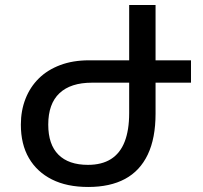

<svg xmlns="http://www.w3.org/2000/svg" viewBox="-20 -734 807 764"><path d="M599 -714V-282Q599 -184 568 -119Q537 -54 477.5 -22Q418 10 331 10Q246 10 186.5 -20Q127 -50 95 -105Q63 -160 63 -238H172Q172 -159 212.5 -118.5Q253 -78 330 -78Q385 -78 421.5 -101Q458 -124 476 -170Q494 -216 494 -284V-714ZM334 -494H740V-405H346Q261 -405 216.5 -363Q172 -321 172 -238H63Q63 -294 81.5 -341Q100 -388 134.5 -422Q169 -456 219.5 -475Q270 -494 334 -494Z"/></svg>

Font: Noto Sans Armenian Medium
Style: Regular
Weight: 500
Designer: Monotype Design Team
Foundry: Monotype Imaging Inc.
Version: Version 2.007